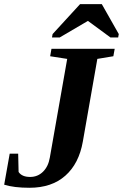

<svg xmlns="http://www.w3.org/2000/svg" viewBox="-22 -888 588 918"><path d="M299.3 -606.4 217.8 -619.1 224.1 -654.8H526.4L520 -619.1L443.4 -606.4L374 -210.9Q355.5 -105.5 290.3 -47.9Q225.1 9.8 119.1 9.8Q44.9 9.8 -2 -4.9L24.4 -153.3H64.9L66.9 -65.9Q82.5 -42 122.1 -42Q158.2 -42 183.6 -66.9Q209 -91.8 216.3 -134.8ZM226.6 -709 229.5 -725.1 360.8 -868.2H464.8L545.9 -725.1L543 -709H505.9L398.4 -788.1L263.7 -709Z"/></svg>

Font: Liberation Serif
Style: Bold Italic
Weight: 700
Italic angle: -16.333°
Designer: Steve Matteson
Foundry: Ascender Corporation
Version: Version 2.1.5